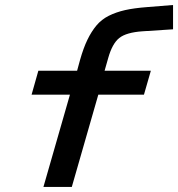

<svg xmlns="http://www.w3.org/2000/svg" viewBox="-20 -740 705 760"><path d="M105 -365.2 131.8 -460H285.2L296.9 -502.9Q310.5 -550.8 326.2 -583Q341.8 -615.2 361.8 -639.2Q381.8 -663.1 410.6 -677.5Q439.5 -691.9 475.1 -700Q510.7 -708 562 -711.9L665 -720.2V-624L544.9 -616.2Q480 -611.8 452.1 -589.6Q424.3 -567.4 408.2 -509.8L394 -460H577.1L549.8 -365.2H369.1L264.2 0H151.9L256.8 -365.2Z"/></svg>

Font: IntelOne Mono Medium
Style: Italic
Weight: 500
Italic angle: -16°
Designer: Fred Shallcrass
Foundry: Frere-Jones Type LLC
Version: Version 1.200;hotconv 1.1.0;makeotfexe 2.6.0;FJTRelease1.2